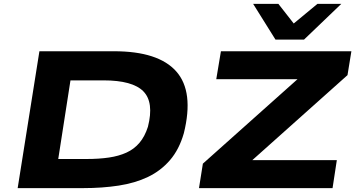

<svg xmlns="http://www.w3.org/2000/svg" viewBox="-20 -969 1830 989"><path d="M71 0 183 -705H567Q796 -705 888 -601Q980 -497 927 -283Q903 -199 855.5 -144Q808 -89 742 -57.5Q676 -26 591.5 -13Q507 0 408 0ZM280 -150H426Q490 -150 541 -157.5Q592 -165 631.5 -183Q671 -201 698.5 -233.5Q726 -266 742 -316Q774 -442 718.5 -498.5Q663 -555 513 -555H343ZM1005 0 1025 -126 1574 -616 1577 -561H1094L1118 -705H1790L1770 -582L1218 -89L1216 -144H1715L1693 0ZM1399 -765 1284 -949H1414L1493 -848L1615 -949H1738L1546 -765Z"/></svg>

Font: Nunito Sans 7pt Expanded ExtraBold
Style: Italic
Weight: 800
Width: 7
Italic angle: -9°
Designer: Vernon Adams
Foundry: Vernon Adams
Version: Version 3.101;gftools[0.9.27]